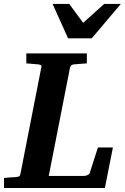

<svg xmlns="http://www.w3.org/2000/svg" viewBox="-35 -937 623 957"><path d="M487.8 0H-15.1V-49.8Q-4.9 -50.8 5.1 -51.8Q15.1 -52.7 23.4 -53.2L42 -54.2Q56.2 -55.7 60.8 -58.3Q65.4 -61 66.9 -70.8L170.9 -601.1Q173.3 -609.4 168.2 -612.3Q163.1 -615.2 154.8 -616.2Q146 -616.7 136.2 -617.7Q127.9 -618.7 117.4 -619.4Q106.9 -620.1 96.2 -621.1V-670.9H397.9V-621.1Q385.3 -620.1 373.8 -619.4Q362.3 -618.7 353 -617.7Q342.3 -616.7 333 -616.2Q326.2 -615.2 321.3 -612.1Q316.4 -608.9 314 -600.1L208 -60.1H383.8Q391.6 -60.1 400.6 -64Q409.7 -67.9 412.1 -74.2L453.1 -202.1H527.8ZM422.4 -746.1H304.2L227.1 -917.5H310.1L379.4 -823.2L484.4 -917.5H567.4Z"/></svg>

Font: Charis SIL Viet
Style: Bold Italic
Weight: 700
Italic angle: -11°
Foundry: SIL International
Version: Version 5.000